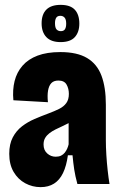

<svg xmlns="http://www.w3.org/2000/svg" viewBox="-20 -756 497 789"><path d="M147 13Q113 13 83.5 -3Q54 -19 36 -49.5Q18 -80 18 -124Q18 -164 32.5 -191.5Q47 -219 70.5 -237Q94 -255 122 -267Q150 -279 177 -289Q204 -299 223 -308.5Q242 -318 252.5 -332.5Q263 -347 263 -370Q263 -392 253.5 -408.5Q244 -425 220 -425Q201 -425 191 -414.5Q181 -404 177.5 -384Q174 -364 177 -336L35 -344Q31 -387 40 -423Q49 -459 72.5 -486Q96 -513 134.5 -527.5Q173 -542 228 -542Q297 -542 338 -517.5Q379 -493 397 -445Q415 -397 415 -326V-179Q415 -152 417 -119.5Q419 -87 422.5 -55.5Q426 -24 430 0H298Q289 -33 285 -59.5Q281 -86 278 -118H259Q253 -74 239 -45Q225 -16 202 -1.5Q179 13 147 13ZM209 -112Q222 -112 231 -116.5Q240 -121 246 -128.5Q252 -136 256 -145Q260 -154 262 -163V-280L295 -272Q283 -261 268 -253Q253 -245 237.5 -238Q222 -231 208 -224Q194 -217 183 -208.5Q172 -200 165.5 -189Q159 -178 159 -162Q159 -139 174 -125.5Q189 -112 209 -112ZM229 -583Q190 -583 170.5 -603.5Q151 -624 151 -660Q151 -697 170.5 -716.5Q190 -736 229 -736Q269 -736 287.5 -716Q306 -696 306 -659Q306 -624 287.5 -603.5Q269 -583 229 -583ZM230 -628Q242 -628 247 -636Q252 -644 252 -659Q252 -676 245.5 -683.5Q239 -691 228 -691Q216 -691 211 -683Q206 -675 206 -661Q206 -642 212.5 -635Q219 -628 230 -628Z"/></svg>

Font: Bricolage Grotesque 24pt Condensed ExtraBold
Style: Regular
Weight: 800
Width: 3
Designer: Mathieu Triay
Foundry: Atelier Triay
Version: Version 1.001;gftools[0.9.33.dev8+g029e19f]